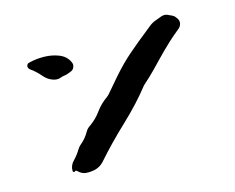

<svg xmlns="http://www.w3.org/2000/svg" viewBox="-73 -575 820 670"><g transform="rotate(-15 337.0 -240.0)"><path d="M609 -447Q615 -439 613.5 -429Q612 -419 604 -412Q577 -390 561 -375Q545 -360 533.5 -348.5Q522 -337 510.5 -325Q499 -313 482 -295.5Q465 -278 436 -252Q393 -197 334 -141.5Q275 -86 225 -29Q213 -17 196 -12Q179 -8 163 -9Q147 -10 134 -23Q129 -28 125 -24Q124 -23 122 -23Q118 -24 118 -28Q117 -47 132 -62.5Q147 -78 157 -95Q160 -100 163.5 -104Q167 -108 171 -111Q189 -126 202 -149Q205 -154 209 -158Q213 -162 218 -165Q242 -182 258.5 -205Q275 -228 299 -245Q302 -247 304.5 -249.5Q307 -252 309 -254Q336 -286 354.5 -307Q373 -328 388 -343Q403 -358 419.5 -372.5Q436 -387 458 -405Q480 -423 514 -450Q521 -455 528 -458Q543 -464 557 -469Q571 -474 586 -465Q588 -464 591 -463Q594 -462 596 -460Q602 -458 609 -447ZM213 -396Q218 -387 214 -377Q210 -367 200 -364Q199 -363 198 -363Q197 -363 195 -362Q191 -360 187 -359Q183 -358 178 -357Q169 -356 161.5 -353Q154 -350 145 -351Q120 -355 102.5 -375.5Q85 -396 66 -409Q59 -415 60 -422Q62 -431 69 -432Q95 -439 124.5 -438.5Q154 -438 178.5 -428Q203 -418 213 -396Z"/></g></svg>

Font: Slackside One
Style: Regular
Weight: 400
Version: Version 1.000